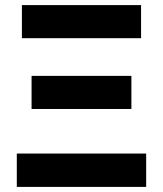

<svg xmlns="http://www.w3.org/2000/svg" viewBox="-20 -734 640 754"><path d="M66 -584V-714H534V-584ZM104 -306V-436H496V-306ZM46 0V-131H554V0Z"/></svg>

Font: Noto Sans Mono ExtraBold
Style: Regular
Weight: 800
Designer: Monotype Design Team
Foundry: Monotype Imaging Inc.
Version: Version 2.014